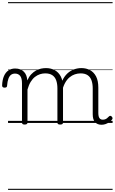

<svg xmlns="http://www.w3.org/2000/svg" viewBox="-76 -1163 1085 1816"><path d="M157 15Q144 15 138 10.5Q132 6 132 -4V-374Q132 -424 114.5 -445.5Q97 -467 66 -467Q44 -467 28.5 -455.5Q13 -444 3.5 -418.5Q-6 -393 -9 -352Q-9 -343 -15 -338.5Q-21 -334 -33 -334Q-43 -334 -49.5 -338.5Q-56 -343 -56 -355Q-54 -408 -38.5 -443.5Q-23 -479 4 -497Q31 -515 67 -515Q95 -515 115.5 -507Q136 -499 150.5 -484Q165 -469 172.5 -449Q180 -429 182 -405V-402Q198 -438 219.5 -460.5Q241 -483 264.5 -496Q288 -509 312.5 -514Q337 -519 359 -519Q404 -519 440.5 -500Q477 -481 498.5 -440.5Q520 -400 520 -334V-4Q520 6 513.5 10.5Q507 15 493 15Q479 15 473 10.5Q467 6 467 -4V-326Q467 -371 455.5 -403Q444 -435 418.5 -452Q393 -469 351 -469Q327 -469 302 -461Q277 -453 254.5 -435.5Q232 -418 214 -388.5Q196 -359 184 -316V-4Q184 6 177.5 10.5Q171 15 157 15ZM884 17Q864 17 848.5 10.5Q833 4 822.5 -8Q812 -20 806.5 -38.5Q801 -57 801 -82V-326Q801 -371 789.5 -403Q778 -435 752.5 -452Q727 -469 686 -469Q659 -469 632 -460Q605 -451 581 -431Q557 -411 538.5 -377Q520 -343 509 -292H485Q492 -355 512 -398Q532 -441 561 -468Q590 -495 624.5 -507Q659 -519 694 -519Q739 -519 775 -500Q811 -481 832.5 -440.5Q854 -400 854 -334V-94Q854 -74 858 -60Q862 -46 871.5 -38.5Q881 -31 895 -31Q907 -31 916.5 -34Q926 -37 935.5 -44Q945 -51 955 -62Q961 -68 968 -67.5Q975 -67 981 -60Q986 -55 988 -48Q990 -41 985 -34Q974 -19 957.5 -7.5Q941 4 922.5 10.5Q904 17 884 17ZM0 623H989V633H0ZM0 -20H989V0H0ZM0 -505H989V-500H0ZM0 -1143H989V-1133H0Z"/></svg>

Font: Playwrite CL Guides
Style: Regular
Weight: 400
Designer: Veronika Burian, José Scaglione
Foundry: TypeTogether
Version: Version 1.003